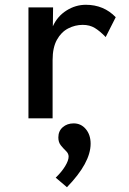

<svg xmlns="http://www.w3.org/2000/svg" viewBox="-20 -494 540 803"><path d="M99 1V-463H202L201 -384Q220 -426 258 -450Q296 -474 339 -474Q414 -474 464 -422L422 -339Q398 -364 376.5 -377Q355 -390 326 -390Q294 -390 265 -375Q236 -360 218 -327.5Q200 -295 200 -243V1ZM260 289 213 249Q238 225 252.5 201Q267 177 267 161Q267 148 256 137.5Q245 127 234.5 114Q224 101 224 81Q224 54 242.5 38Q261 22 288 22Q319 22 339 46Q359 70 359 107Q359 187 260 289Z"/></svg>

Font: Inconsolata SemiBold
Style: Regular
Weight: 600
Monospace: yes
Designer: Raph Levien, Cyreal, Brenton Simpson
Foundry: Raph Levien, Cyreal, Google
Version: Version 3.100; ttfautohint (v1.8.4.7-5d5b)